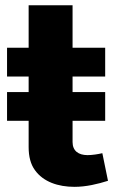

<svg xmlns="http://www.w3.org/2000/svg" viewBox="-20 -705 436 730"><path d="M379.9 -245.6V-355H255.9V-414.1H379.9V-523.4H255.9V-685.1H88.9V-523.4H6.8V-414.1H88.9V-355H6.8V-245.6H88.9V-145.5C88.9 -109.4 96.7 -80.1 112.8 -58.1C144.5 -13.7 200.7 5.4 263.2 5.4C307.6 5.4 352.1 -5.4 390.6 -17.6L369.1 -122.6C353 -118.7 330.1 -115.2 313 -115.2C278.3 -115.2 255.9 -131.3 255.9 -165V-245.6Z"/></svg>

Font: Estedad ExtraBold
Style: Regular
Weight: 800
Designer: Amin Abedi
Version: Version 7.3